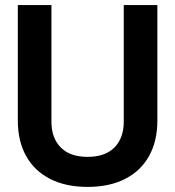

<svg xmlns="http://www.w3.org/2000/svg" viewBox="-20 -720 688 754"><path d="M50 -246V-700H182V-242Q182 -178 218.5 -141Q255 -104 324 -104Q393 -104 429.5 -141Q466 -178 466 -242V-700H598V-246Q598 -166 565.5 -107.5Q533 -49 471.5 -17.5Q410 14 324 14Q238 14 176.5 -17.5Q115 -49 82.5 -107.5Q50 -166 50 -246Z"/></svg>

Font: Space Grotesk Frontify
Style: Bold
Weight: 700
Designer: Florian Karsten
Version: Version 2.000